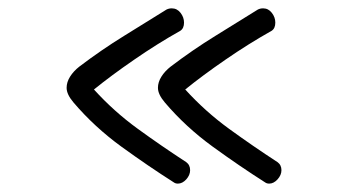

<svg xmlns="http://www.w3.org/2000/svg" viewBox="-20 -479 845 460"><path d="M412.1 -405.3Q356.4 -374 301.3 -335.9Q246.1 -297.9 205.1 -264.6Q252.9 -211.9 310.1 -170.4Q367.2 -128.9 425.8 -90.8Q435.5 -84 435.5 -71.3Q435.5 -59.6 426.3 -49.3Q417 -39.1 406.2 -39.1Q400.4 -39.1 396.5 -42Q335 -81.1 270.5 -127.9Q206.1 -174.8 156.2 -233.4Q139.6 -252.9 139.6 -268.6Q139.6 -282.2 147.9 -295.4Q156.2 -308.6 169.9 -319.3Q222.7 -359.4 277.3 -393.1Q332 -426.8 378.9 -456.1Q384.8 -459 391.6 -459Q404.3 -459 412.6 -448.2Q420.9 -437.5 420.9 -424.8Q420.9 -411.1 412.1 -405.3ZM630.9 -405.3Q575.2 -374 520 -335.9Q464.8 -297.9 423.8 -264.6Q471.7 -211.9 528.8 -170.4Q585.9 -128.9 644.5 -90.8Q654.3 -84 654.3 -71.3Q654.3 -59.6 645 -49.3Q635.7 -39.1 625 -39.1Q619.1 -39.1 615.2 -42Q553.7 -81.1 489.3 -127.9Q424.8 -174.8 375 -233.4Q358.4 -252.9 358.4 -268.6Q358.4 -282.2 366.7 -295.4Q375 -308.6 388.7 -319.3Q441.4 -359.4 496.1 -393.1Q550.8 -426.8 597.7 -456.1Q603.5 -459 610.4 -459Q623 -459 631.3 -448.2Q639.6 -437.5 639.6 -424.8Q639.6 -411.1 630.9 -405.3Z"/></svg>

Font: Hi Melody
Style: Regular
Weight: 400
Designer: YoonDesign Inc.
Foundry: YoonDesign Inc.
Version: Version 3.00